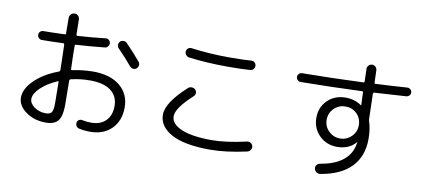

<svg xmlns="http://www.w3.org/2000/svg" viewBox="-75 -1084 3150 1413"><g transform="rotate(10 1500.0 -377.5)"><path d="M347.7 -284.2Q271.5 -251 225.6 -206.5Q179.7 -162.1 179.7 -123Q179.7 -89.8 216.3 -63.5Q252.9 -37.1 302.7 -37.1Q333 -37.1 345.2 -53.2Q357.4 -69.3 357.4 -120.1Q357.4 -173.8 355.5 -280.3Q354.5 -288.1 347.7 -284.2ZM313.5 30.3Q227.5 30.3 165 -14.6Q102.5 -59.6 102.5 -120.1Q102.5 -185.5 169.4 -251Q236.3 -316.4 344.7 -356.4Q353.5 -360.4 353.5 -368.2Q353.5 -381.8 352.5 -408.7Q351.6 -435.5 351.6 -450.2L348.6 -557.6Q348.6 -566.4 341.8 -567.4Q235.4 -563.5 180.7 -563.5Q167 -563.5 157.2 -573.2Q147.5 -583 147.5 -597.2Q147.5 -611.3 157.2 -620.6Q167 -629.9 180.7 -629.9Q235.4 -629.9 339.8 -633.8Q347.7 -633.8 347.7 -641.6Q346.7 -679.7 346.7 -757.8Q346.7 -773.4 357.9 -785.2Q369.1 -796.9 385.3 -796.9Q401.4 -796.9 412.1 -785.6Q422.9 -774.4 422.9 -757.8Q422.9 -720.7 424.8 -647.5Q424.8 -639.6 432.6 -638.7Q531.2 -644.5 642.6 -657.2Q655.3 -658.2 666 -649.4Q676.8 -640.6 677.7 -627Q678.7 -613.3 669.4 -602.1Q660.2 -590.8 647.5 -589.8Q534.2 -578.1 433.6 -572.3Q425.8 -572.3 425.8 -564.5Q425.8 -545.9 426.3 -507.8Q426.8 -469.7 427.7 -451.2Q427.7 -441.4 428.7 -420.9Q429.7 -400.4 429.7 -389.6Q429.7 -381.8 438.5 -383.8Q516.6 -399.4 592.8 -400.4Q720.7 -400.4 793.9 -340.8Q867.2 -281.2 867.2 -179.7Q867.2 -80.1 807.1 -20Q747.1 40 647.5 40Q602.5 40 563.5 31.2Q549.8 28.3 542.5 16.1Q535.2 3.9 538.1 -10.7Q540 -23.4 551.8 -30.3Q563.5 -37.1 576.2 -34.2Q608.4 -27.3 644.5 -27.3Q712.9 -27.3 752.4 -67.4Q792 -107.4 792 -176.8Q792 -251 738.3 -291.5Q684.6 -332 582 -332Q507.8 -332 440.4 -315.4Q431.6 -313.5 430.7 -303.7Q432.6 -181.6 432.6 -120.1Q432.6 -38.1 405.3 -3.9Q377.9 30.3 313.5 30.3ZM799.8 -650.4Q865.2 -583 910.2 -528.3Q918.9 -517.6 917 -502.9Q915 -488.3 903.8 -479Q892.6 -469.7 877.9 -471.7Q863.3 -473.6 853.5 -485.4Q808.6 -540 748 -601.6Q738.3 -611.3 738.8 -626Q739.3 -640.6 749 -651.4Q759.8 -661.1 774.9 -660.6Q790 -660.2 799.8 -650.4Z M1557.6 -676.8Q1664.1 -676.8 1725.6 -681.6Q1739.3 -682.6 1750 -673.3Q1760.7 -664.1 1761.7 -649.9Q1762.7 -635.7 1753.4 -624.5Q1744.1 -613.3 1730.5 -612.3Q1660.2 -607.4 1557.6 -607.4Q1409.2 -607.4 1269.5 -625Q1255.9 -627 1246.6 -639.2Q1237.3 -651.4 1238.3 -665Q1239.3 -678.7 1250.5 -688Q1261.7 -697.3 1276.4 -695.3Q1417 -676.8 1557.6 -676.8ZM1540 16.6Q1345.7 16.6 1249.5 -36.6Q1153.3 -89.8 1153.3 -176.8Q1153.3 -268.6 1301.8 -402.3Q1312.5 -412.1 1328.1 -411.6Q1343.8 -411.1 1355.5 -400.4Q1365.2 -389.6 1365.2 -375.5Q1365.2 -361.3 1353.5 -350.6Q1232.4 -240.2 1233.4 -179.7Q1233.4 -122.1 1312.5 -88.4Q1391.6 -54.7 1540 -54.7Q1645.5 -54.7 1798.8 -89.8Q1812.5 -92.8 1825.7 -84.5Q1838.9 -76.2 1841.8 -61.5Q1844.7 -46.9 1835.9 -34.2Q1827.1 -21.5 1811.5 -17.6Q1656.2 16.6 1540 16.6Z M2586.9 -349.6Q2586.9 -401.4 2552.7 -435.5Q2518.6 -469.7 2466.8 -469.7Q2418 -469.7 2382.3 -435.1Q2346.7 -400.4 2346.7 -350.1Q2346.7 -299.8 2382.3 -265.1Q2418 -230.5 2466.8 -230.5Q2515.6 -230.5 2551.3 -265.1Q2586.9 -299.8 2586.9 -349.6ZM2109.4 -589.8Q2096.7 -589.8 2086.9 -599.6Q2077.1 -609.4 2077.1 -623Q2077.1 -635.7 2086.4 -645.5Q2095.7 -655.3 2110.4 -655.3Q2328.1 -657.2 2565.4 -667Q2573.2 -667 2573.2 -675.8Q2570.3 -768.6 2570.3 -769.5Q2570.3 -784.2 2581.1 -795.4Q2591.8 -806.6 2606.9 -806.6Q2622.1 -806.6 2632.8 -795.9Q2643.6 -785.2 2643.6 -769.5Q2643.6 -740.2 2646.5 -680.7Q2646.5 -671.9 2654.3 -671.9Q2761.7 -676.8 2889.6 -685.5Q2903.3 -686.5 2913.6 -677.7Q2923.8 -668.9 2924.8 -656.2Q2925.8 -642.6 2916.5 -632.3Q2907.2 -622.1 2893.6 -621.1Q2717.8 -609.4 2656.2 -606.4Q2648.4 -606.4 2648.4 -596.7Q2653.3 -439.5 2653.3 -411.1Q2653.3 -402.3 2656.2 -392.6Q2674.8 -337.9 2674.8 -262.7Q2674.8 -133.8 2597.2 -53.2Q2519.5 27.3 2368.2 51.8Q2352.5 53.7 2339.8 44.4Q2327.1 35.2 2324.2 20Q2321.3 4.9 2330.1 -6.8Q2338.9 -18.6 2353.5 -21.5Q2556.6 -55.7 2591.8 -194.3Q2593.8 -203.1 2597.7 -224.6V-226.6Q2595.7 -226.6 2595.7 -225.6Q2544.9 -166 2457 -166Q2376 -166 2322.8 -219.2Q2269.5 -272.5 2269.5 -351.6Q2269.5 -430.7 2322.8 -482.4Q2376 -534.2 2457 -534.2Q2524.4 -534.2 2576.2 -498H2578.1Q2579.1 -498 2579.1 -499Q2578.1 -520.5 2576.7 -549.8Q2575.2 -579.1 2575.2 -593.8Q2575.2 -601.6 2567.4 -601.6Q2330.1 -591.8 2109.4 -589.8Z"/></g></svg>

Font: Rounded Mgen+ 2m regular
Style: Regular
Weight: 400
Designer: [Source Han Sans]
Ryoko NISHIZUKA  (kana & ideographs); Paul D. Hunt (Latin, Greek & Cyrillic); Wenlong ZHANG  (bopomofo
Version: Version 1.059.20150602